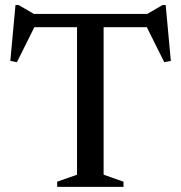

<svg xmlns="http://www.w3.org/2000/svg" viewBox="-20 -724 702 744"><path d="M458.5 -20V0H201.5V-20L278.5 -47V-618.5H113L45.5 -483L20 -488L40 -704.5H52L111.5 -670H550.5L610 -704.5H622L642 -488L616.5 -483L549 -618.5H381.5V-47Z"/></svg>

Font: Newsreader Text Medium
Style: Regular
Weight: 500
Designer: Hugues Gentile
Foundry: Production Type
Version: Version 1.001